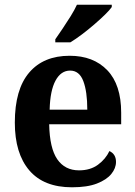

<svg xmlns="http://www.w3.org/2000/svg" viewBox="-20 -786 574 816"><path d="M286 10Q166 10 104.5 -62Q43 -134 43 -265Q43 -406 104 -477.5Q165 -549 276 -549Q377 -549 436 -487.5Q495 -426 495 -307V-258H189Q191 -156 223.5 -109Q256 -62 316 -62Q364 -62 396.5 -86Q429 -110 445 -144Q473 -131 473 -98Q473 -71 453 -46.5Q433 -22 392 -6Q351 10 286 10ZM351 -320Q351 -397 334 -441.5Q317 -486 278 -486Q239 -486 216 -443.5Q193 -401 191 -320ZM215 -619Q229 -639 246.5 -665Q264 -691 280.5 -717.5Q297 -744 307 -766H455V-756Q446 -743 426 -723.5Q406 -704 380.5 -682Q355 -660 328.5 -640Q302 -620 279 -606H215Z"/></svg>

Font: Noto Serif Tamil SemiCondensed
Style: Bold Italic
Weight: 700
Width: 4
Italic angle: -12°
Designer: Indian Type Foundry, Tom Grace, and the Monotype Design Team
Foundry: Monotype Imaging Inc.
Version: Version 2.003; ttfautohint (v1.8.4.7-5d5b)